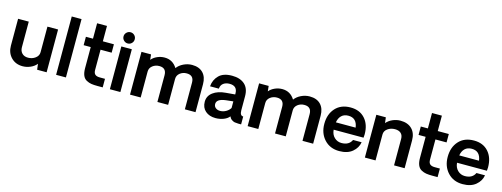

<svg xmlns="http://www.w3.org/2000/svg" viewBox="-17 -1564 6231 2384"><g transform="rotate(15 3098.5 -371.5)"><path d="M572 -550V0H450L441 -74Q411 -37 362.5 -16Q314 5 263 5Q172 5 115 -54Q58 -113 58 -205V-550H195V-221Q195 -173 223.5 -144Q252 -115 301 -115Q354 -115 394.5 -145Q435 -175 435 -221V-550Z M694 0V-750H820V0Z M1227 1Q1178 1 1146 -4Q1114 -9 1082.5 -26Q1051 -43 1035.5 -79.5Q1020 -116 1020 -174V-444H929V-552H1020V-750H1147V-552H1289V-444H1146V-184Q1146 -144 1165.5 -126.5Q1185 -109 1227 -109H1293V1Z M1451 -606Q1422 -606 1400.5 -627Q1379 -648 1379 -678Q1379 -708 1400.5 -729Q1422 -750 1451 -750Q1481 -750 1502 -729Q1523 -708 1523 -678Q1523 -648 1502 -627Q1481 -606 1451 -606ZM1385 -550H1520V0H1385Z M2295 -556Q2386 -556 2436 -504Q2486 -452 2486 -359V0H2349V-343Q2349 -437 2257 -437Q2207 -437 2170.5 -408Q2134 -379 2134 -333V0H1996V-343Q1996 -437 1905 -437Q1855 -437 1818 -408Q1781 -379 1781 -333V0H1644V-550H1767L1774 -482Q1802 -516 1847.5 -536Q1893 -556 1942 -556Q2046 -556 2103 -464Q2133 -505 2185.5 -530.5Q2238 -556 2295 -556Z M2743 7Q2663 7 2613 -36.5Q2563 -80 2563 -156Q2563 -230 2624.5 -276Q2686 -322 2788 -330L2905 -340V-352Q2905 -450 2805 -450Q2758 -450 2726 -427Q2694 -404 2690 -357H2577Q2584 -442 2640.5 -498.5Q2697 -555 2809 -555Q2912 -555 2970.5 -503.5Q3029 -452 3029 -350V-170Q3029 -101 3072 -101V0Q3069 0 3062 0Q3055 0 3048 0Q3041 0 3035 0Q3006 -1 2988.5 -4Q2971 -7 2950 -21.5Q2929 -36 2918 -62Q2895 -31 2847 -12Q2799 7 2743 7ZM2775 -94Q2816 -94 2851.5 -115Q2887 -136 2905 -166V-251L2813 -241Q2695 -227 2695 -162Q2695 -131 2718 -112.5Q2741 -94 2775 -94Z M3807 -556Q3898 -556 3948 -504Q3998 -452 3998 -359V0H3861V-343Q3861 -437 3769 -437Q3719 -437 3682.5 -408Q3646 -379 3646 -333V0H3508V-343Q3508 -437 3417 -437Q3367 -437 3330 -408Q3293 -379 3293 -333V0H3156V-550H3279L3286 -482Q3314 -516 3359.5 -536Q3405 -556 3454 -556Q3558 -556 3615 -464Q3645 -505 3697.5 -530.5Q3750 -556 3807 -556Z M4586 -277Q4586 -258 4583 -234H4199Q4204 -172 4242.5 -135.5Q4281 -99 4334 -99Q4431 -99 4465 -173H4575Q4563 -99 4501 -47Q4439 5 4333 5Q4214 5 4141 -74Q4068 -153 4068 -275Q4068 -399 4138.5 -477Q4209 -555 4333 -555Q4450 -555 4518 -479.5Q4586 -404 4586 -277ZM4332 -449Q4277 -449 4244 -417Q4211 -385 4202 -329H4456Q4440 -449 4332 -449Z M4973 -557Q5067 -557 5120.5 -504Q5174 -451 5174 -356V0H5038V-340Q5038 -387 5011 -412Q4984 -437 4934 -437Q4880 -437 4840 -408Q4800 -379 4800 -333V0H4663V-550H4785L4794 -478Q4824 -514 4872.5 -535.5Q4921 -557 4973 -557Z M5532 1Q5483 1 5451 -4Q5419 -9 5387.5 -26Q5356 -43 5340.5 -79.5Q5325 -116 5325 -174V-444H5234V-552H5325V-750H5452V-552H5594V-444H5451V-184Q5451 -144 5470.5 -126.5Q5490 -109 5532 -109H5598V1Z M6172 -277Q6172 -258 6169 -234H5785Q5790 -172 5828.5 -135.5Q5867 -99 5920 -99Q6017 -99 6051 -173H6161Q6149 -99 6087 -47Q6025 5 5919 5Q5800 5 5727 -74Q5654 -153 5654 -275Q5654 -399 5724.5 -477Q5795 -555 5919 -555Q6036 -555 6104 -479.5Q6172 -404 6172 -277ZM5918 -449Q5863 -449 5830 -417Q5797 -385 5788 -329H6042Q6026 -449 5918 -449Z"/></g></svg>

Font: Oakes Grotesk
Style: Bold
Weight: 600
Designer: Samuel Oakes
Foundry: Samuel Oakes
Version: Version 1.000;PS 001.000;hotconv 1.0.88;makeotf.lib2.5.64775